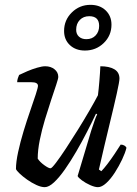

<svg xmlns="http://www.w3.org/2000/svg" viewBox="-20 -774 567 794"><path d="M165 0Q150 0 130.5 -9Q111 -18 92.5 -31Q74 -44 61 -56.5Q48 -69 46 -75Q46 -104 55 -145.5Q64 -187 77.5 -231.5Q91 -276 105 -316Q119 -356 128 -384Q137 -412 137 -419Q137 -434 110 -434H51Q51 -442 54 -451Q57 -460 59 -464Q73 -471 93 -479.5Q113 -488 133.5 -494Q154 -500 167 -500Q190 -500 205.5 -487.5Q221 -475 221 -456Q221 -449 212.5 -423.5Q204 -398 191.5 -360.5Q179 -323 166 -280Q153 -237 144.5 -195Q136 -153 136 -118Q145 -104 163 -91Q181 -78 189 -78Q194 -78 211.5 -101Q229 -124 253 -160.5Q277 -197 302.5 -238Q328 -279 350 -317Q372 -355 385 -380Q388 -403 391 -439Q394 -475 395 -500Q432 -500 453 -487.5Q474 -475 474 -449Q474 -437 463 -387.5Q452 -338 432.5 -258Q413 -178 389 -73L399 -66Q409 -76 424 -95.5Q439 -115 454 -137.5Q469 -160 479 -176Q488 -176 494.5 -172Q501 -168 503 -163Q498 -142 485 -114.5Q472 -87 455 -60.5Q438 -34 419.5 -17Q401 0 385 0Q372 0 353 -8.5Q334 -17 319 -28Q304 -39 301 -46L357 -233Q365 -257 371.5 -276Q378 -295 382 -301L377 -304Q361 -270 340 -229Q319 -188 295.5 -147.5Q272 -107 248.5 -73.5Q225 -40 203.5 -20Q182 0 165 0ZM331 -565Q293 -565 269 -587.5Q245 -610 245 -646Q245 -691 277 -722.5Q309 -754 354 -754Q393 -754 417 -731Q441 -708 441 -672Q441 -627 409 -596Q377 -565 331 -565ZM337 -612Q361 -612 375.5 -627.5Q390 -643 390 -667Q390 -707 349 -707Q325 -707 310 -691.5Q295 -676 295 -651Q295 -633 306.5 -622.5Q318 -612 337 -612Z"/></svg>

Font: Texturina 72pt 72pt Medium
Style: Italic
Weight: 500
Italic angle: -11°
Designer: Guillermo Torres Carreño
Foundry: Omnibus-Type
Version: Version 1.002; ttfautohint (v1.8.3)